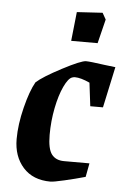

<svg xmlns="http://www.w3.org/2000/svg" viewBox="-50 -692 483 738"><g transform="rotate(5 191.5 -323.0)"><path d="M154 -170Q154 -116 170 -95Q186 -74 218 -74H316L306 -21Q267 -10 225.5 -0.5Q184 9 173 9Q105 9 67 -33.5Q29 -76 29 -143Q29 -199 45.5 -265Q62 -331 82 -366Q107 -389 178.5 -426.5Q250 -464 269 -464Q285 -464 341 -456L383 -451L349 -293H300L289 -383Q254 -399 232 -399Q227 -399 221 -397Q206 -392 190 -358Q174 -324 164 -273.5Q154 -223 154 -170ZM217 -649 316 -655 330 -630 307 -537H205Z"/></g></svg>

Font: Grenze SemiBold
Style: Italic
Weight: 600
Italic angle: -10°
Designer: Renata Polastri
Foundry: Omnibus-Type
Version: Version 1.002; ttfautohint (v1.8)